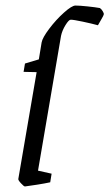

<svg xmlns="http://www.w3.org/2000/svg" viewBox="-20 -663 394 692"><path d="M354 -611Q354 -608 344.5 -592Q335 -576 333 -572Q311 -578 278 -585Q245 -592 235 -592Q228 -592 216 -572.5Q204 -553 200 -534L117 -48L166 -37L161 -6Q143 -2 114.5 2.5Q86 7 70 9Q66 9 55.5 -2.5Q45 -14 46 -18L112 -403L65 -404L70 -434L120 -449L130 -510Q133 -527 157.5 -559.5Q182 -592 210.5 -617.5Q239 -643 252 -643Q266 -643 295 -640Q324 -637 340 -634Q345 -631 350 -623Q355 -615 354 -611Z"/></svg>

Font: Grenze Light
Style: Italic
Weight: 300
Italic angle: -10°
Designer: Renata Polastri
Foundry: Omnibus-Type
Version: Version 1.002; ttfautohint (v1.8)